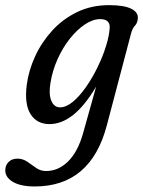

<svg xmlns="http://www.w3.org/2000/svg" viewBox="-85 -462 543 728"><path d="M320 13.5Q259 245 46.5 245Q-6.5 245 -35.8 227.8Q-65 210.5 -65 184Q-65 165 -52.5 152.2Q-40 139.5 -19 139.5Q1.5 139.5 18.5 151.2Q35.5 163 52.2 174.8Q69 186.5 89.5 186.5Q136 186.5 172.8 150.5Q209.5 114.5 229.5 45L279.5 -133.5Q236 -60.5 192.2 -26Q148.5 8.5 103 8.5Q54.5 8.5 30.8 -29.5Q7 -67.5 16.5 -140.5Q23.5 -194.5 48 -248Q72.5 -301.5 112.5 -345.5Q152.5 -389.5 207 -416Q261.5 -442.5 328.5 -442.5Q385.5 -442.5 412.8 -428.8Q440 -415 437.5 -391.5Q436 -374 426.2 -364Q416.5 -354 411.5 -333.5ZM106.5 -148.5Q99 -105.5 109.5 -80.2Q120 -55 142.5 -55Q166 -55 191.5 -76.2Q217 -97.5 241.2 -132.2Q265.5 -167 285.2 -207.8Q305 -248.5 317.2 -288Q329.5 -327.5 331 -357.5Q332 -389.5 295 -389.5Q267 -389.5 237 -369.5Q207 -349.5 180 -315.5Q153 -281.5 133.5 -238.2Q114 -195 106.5 -148.5Z"/></svg>

Font: Fraunces 144pt SuperSoft
Style: Italic
Weight: 400
Italic angle: -16°
Version: Version 1.000;[b76b70a41]